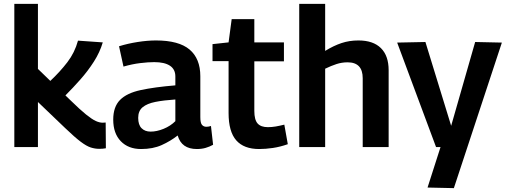

<svg xmlns="http://www.w3.org/2000/svg" viewBox="-20 -760 2621 992"><path d="M493 9Q471 9 449 2Q427 -5 396.5 -28Q366 -51 317 -98L176 -233V0H54V-740H176V-404L240 -342Q290 -389 328 -438.5Q366 -488 383 -550L511 -541Q496 -490 465 -441.5Q434 -393 395 -349Q356 -305 318 -267L345 -241Q394 -193 424.5 -168.5Q455 -144 474.5 -135Q494 -126 511 -126Q514 -126 517.5 -126.5Q521 -127 526 -127L527 6Q512 9 493 9Z M565 -142Q565 -208 600 -243.5Q635 -279 706.5 -294.5Q778 -310 886 -319V-365Q886 -402 858 -420.5Q830 -439 777 -439Q746 -439 704.5 -434Q663 -429 618 -416L595 -521Q640 -535 691 -543Q742 -551 786 -551Q904 -551 959.5 -504Q1015 -457 1015 -366V-155Q1015 -125 1023.5 -115Q1032 -105 1046 -105Q1051 -105 1057.5 -106Q1064 -107 1070 -109L1081 -12Q1063 -2 1042.5 4Q1022 10 997 10Q918 10 898 -60Q861 -31 815.5 -10.5Q770 10 709 10Q643 10 604 -30.5Q565 -71 565 -142ZM694 -151Q694 -115 711.5 -97.5Q729 -80 758 -80Q790 -80 825.5 -94.5Q861 -109 886 -134V-246Q826 -242 783 -233.5Q740 -225 717 -206Q694 -187 694 -151Z M1319 10Q1240 10 1200.5 -35Q1161 -80 1161 -176V-444H1078V-532L1161 -541L1177 -661H1294V-541H1447V-443H1294V-187Q1294 -141 1311 -122Q1328 -103 1364 -103Q1384 -103 1404.5 -106.5Q1425 -110 1449 -116L1467 -15Q1427 -1 1389.5 4.5Q1352 10 1319 10Z M1526 0V-740H1660V-497Q1704 -524 1744.5 -537.5Q1785 -551 1832 -551Q1908 -551 1948 -511.5Q1988 -472 1988 -397V0H1854V-356Q1854 -438 1776 -438Q1746 -438 1718.5 -429Q1691 -420 1660 -405V0Z M2189 209 2256 0H2233L2032 -540L2178 -543L2311 -110L2435 -543L2573 -540L2325 212Z"/></svg>

Font: Georama SemiBold
Style: Regular
Weight: 600
Designer: Jean-Baptiste Levee
Foundry: Production Type
Version: Version 1.000